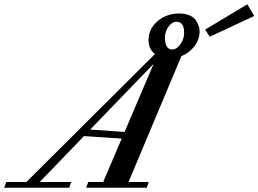

<svg xmlns="http://www.w3.org/2000/svg" viewBox="-90 -887 1221 907"><path d="M900.9 -713.4 878.9 -747.1 1078.6 -866.7 1110.8 -811.5ZM-70.3 0 -60.1 -27.3H34.7L642.1 -631.8Q611.8 -655.3 611.8 -697.8Q611.8 -750.5 654.1 -786.9Q696.3 -823.2 756.8 -823.2Q785.6 -823.2 806.2 -814Q826.7 -804.7 835.9 -790.3Q845.2 -775.9 849.1 -763.4Q853 -751 853 -739.7Q853 -701.7 829.1 -669.4Q805.2 -637.2 767.1 -622.1L517.1 -27.3H612.8L603 0H316.9L327.1 -27.3H397.5L484.9 -232.4L306.6 -244.1L97.7 -27.3H246.6L236.8 0ZM723.1 -653.3Q745.1 -653.3 762.5 -678Q779.8 -702.6 779.8 -732.4Q779.8 -784.2 743.7 -784.2Q722.2 -784.2 705.6 -760.7Q689 -737.3 689 -708Q689 -684.1 697.3 -668.7Q705.6 -653.3 723.1 -653.3ZM335.9 -274.9 498.5 -263.7 635.7 -585.4Z"/></svg>

Font: Elstob SemiBold
Style: Italic
Weight: 600
Italic angle: -20°
Designer: Peter S. Baker
Version: Version 1.015